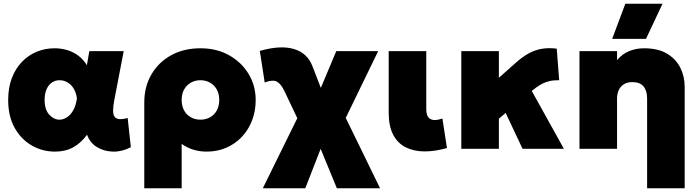

<svg xmlns="http://www.w3.org/2000/svg" viewBox="-20 -792 3722 1022"><path d="M272.5 15Q206 15 149.2 -17.5Q92.5 -50 58 -111.5Q23.5 -173 23.5 -260Q23.5 -325.5 43.2 -376.8Q63 -428 97.2 -463.2Q131.5 -498.5 176 -516.8Q220.5 -535 270.5 -535Q305.5 -535 337.5 -525.5Q369.5 -516 396.2 -496.2Q423 -476.5 442.5 -445L455.5 -520H638.5L588.5 -260Q582 -226.5 582 -204.2Q582 -182 590 -170.8Q598 -159.5 615 -158Q632 -156.5 659.5 -164L676.5 -8.5Q630 16 581.8 15Q533.5 14 495.8 -9.2Q458 -32.5 443.5 -75Q410.5 -30 369 -7.5Q327.5 15 272.5 15ZM296.5 -155Q316 -155 335.2 -166.8Q354.5 -178.5 369.2 -203.8Q384 -229 389.5 -269Q387 -287 381.2 -302Q375.5 -317 366.8 -328.8Q358 -340.5 347 -348.5Q336 -356.5 323.5 -360.8Q311 -365 297.5 -365Q274 -365 256 -352.5Q238 -340 227.8 -316.8Q217.5 -293.5 217.5 -261Q217.5 -208.5 242 -181.8Q266.5 -155 296.5 -155Z M748 210V-247Q748 -330 785.5 -395Q823 -460 890.2 -497.5Q957.5 -535 1047 -535Q1134 -535 1200.2 -497.5Q1266.5 -460 1303.8 -397.5Q1341 -335 1341 -260Q1341 -201 1321.8 -151Q1302.5 -101 1267.5 -63.8Q1232.5 -26.5 1184.8 -5.8Q1137 15 1080 15Q1043.5 15 1010 5Q976.5 -5 947 -26V210ZM1047 -155Q1075.5 -155 1098.2 -167.8Q1121 -180.5 1134 -204Q1147 -227.5 1147 -260Q1147 -292.5 1133.8 -316Q1120.5 -339.5 1097.8 -352.2Q1075 -365 1047 -365Q1019 -365 996.2 -352.2Q973.5 -339.5 960.2 -316Q947 -292.5 947 -260Q947 -227.5 960 -204Q973 -180.5 995.8 -167.8Q1018.5 -155 1047 -155Z M1379 210 1597 -233 1601 -82 1495 -305Q1476.5 -345 1454.2 -357.2Q1432 -369.5 1389 -353L1363 -521Q1472.5 -552.5 1544.2 -531.2Q1616 -510 1643 -440L1725 -228L1655 -246L1770 -520H1993L1777 -75L1785 -237L2003 210H1773L1655 -77H1717L1605 210Z M2241 14Q2183 14 2139.8 -7.8Q2096.5 -29.5 2072.8 -75Q2049 -120.5 2049 -192V-520H2249V-213Q2249 -180 2261 -166.5Q2273 -153 2294 -153Q2303 -153 2313.5 -155.2Q2324 -157.5 2335 -161L2359 -4Q2327 5 2297.5 9.5Q2268 14 2241 14Z M2435.5 0V-520H2635.5V-378L2724.5 -457Q2759.5 -488.5 2793.2 -507.2Q2827 -526 2863.5 -532.2Q2900 -538.5 2943.5 -533L2956.5 -365Q2928 -365.5 2906 -360.5Q2884 -355.5 2866.2 -346.2Q2848.5 -337 2832.5 -325L2810.5 -308L2981.5 0H2761.5L2671.5 -191L2635.5 -160V0Z M3424.5 210V-268Q3424.5 -309.5 3405.2 -332.2Q3386 -355 3345.5 -355Q3319.5 -355 3301.5 -344Q3283.5 -333 3274 -313.2Q3264.5 -293.5 3264.5 -268V0H3064.5V-520H3264.5V-472Q3291.5 -504.5 3328.8 -519.8Q3366 -535 3408.5 -535Q3483.5 -535 3531.2 -506Q3579 -477 3601.8 -430.5Q3624.5 -384 3624.5 -331V210ZM3238.5 -585 3308.5 -772H3506.5L3418.5 -585Z"/></svg>

Font: Geologica Roman Black
Style: Regular
Weight: 900
Designer: Sindre Bremnes, Frode Helland
Foundry: Monokrom Skriftforlag AS
Version: Version 1.010;gftools[0.9.28]